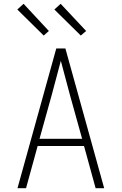

<svg xmlns="http://www.w3.org/2000/svg" viewBox="-20 -990 640 1010"><path d="M72 0 276 -735H324L528 0H483L422 -222H178L117 0ZM412 -260 348 -490Q336 -535 324 -580Q312 -625 300 -670Q288 -625 276 -580Q264 -535 252 -490L188 -260ZM405 -803 266 -940 299 -970 433 -827ZM210 -803 71 -940 104 -970 237 -827Z"/></svg>

Font: Iosevka Aile Extralight
Style: Regular
Weight: 200
Designer: Belleve Invis
Foundry: Belleve Invis
Version: Version 31.1.0; ttfautohint (v1.8.4)